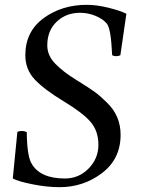

<svg xmlns="http://www.w3.org/2000/svg" viewBox="-20 -756 584 796"><path d="M312 -703Q254 -703 215 -666Q176 -629 176 -568Q176 -526 209 -492Q242 -458 296.5 -424.5Q351 -391 374 -374Q397 -357 424 -330Q480 -276 480 -197Q480 -97 403 -38.5Q326 20 227 20Q174 20 114.5 8Q55 -4 33 -16L52 -209Q59 -213 70 -213Q81 -213 91 -208Q92 -107 112 -76Q148 -16 249 -16Q307 -16 347.5 -57.5Q388 -99 388 -155.5Q388 -212 356.5 -249.5Q325 -287 244 -336Q163 -385 124 -426.5Q85 -468 85 -527Q85 -625 160.5 -680.5Q236 -736 340 -736Q381 -736 429.5 -724Q478 -712 504 -699L479 -527Q471 -523 462 -523Q453 -523 445 -527Q440 -638 423 -658Q406 -678 375.5 -690.5Q345 -703 312 -703Z"/></svg>

Font: Rosarivo
Style: Italic
Weight: 400
Version: Version 1.003